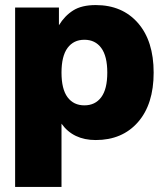

<svg xmlns="http://www.w3.org/2000/svg" viewBox="-20 -546 650 762"><path d="M359.9 9.8Q270.5 9.8 224.1 -55.2V195.8H40V-516.1H213.9V-445.8Q236.8 -483.4 270.5 -504.6Q304.2 -525.9 359.9 -525.9Q465.3 -525.9 527.6 -454.6Q589.8 -383.3 589.8 -257.8Q589.8 -132.3 527.6 -61.3Q465.3 9.8 359.9 9.8ZM248 -160.2Q272 -127.9 314.9 -127.9Q357.9 -127.9 381.8 -160.2Q405.8 -192.4 405.8 -257.8Q405.8 -323.2 381.8 -355.7Q357.9 -388.2 314.9 -388.2Q272 -388.2 248 -355.7Q224.1 -323.2 224.1 -257.8Q224.1 -192.4 248 -160.2Z"/></svg>

Font: Creato Display Black
Style: Regular
Weight: 900
Version: Version 1.000